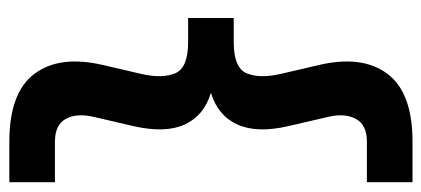

<svg xmlns="http://www.w3.org/2000/svg" viewBox="-272 -508 924 421"><g transform="rotate(-90 190.5 -298.0)"><path d="M258 -61Q280 33 239 88.5Q198 144 90 144H1V44H90Q127 44 140 19.5Q153 -5 144 -42L124 -128Q108 -197 127.5 -240Q147 -283 197 -298Q147 -313 127.5 -355.5Q108 -398 124 -468L144 -554Q153 -592 140 -616Q127 -640 90 -640H1V-740H90Q198 -740 239 -684.5Q280 -629 258 -535L238 -449Q228 -404 240 -376Q252 -348 308 -348H361V-248H308Q252 -248 240 -220Q228 -192 238 -147Z"/></g></svg>

Font: Inria Sans
Style: Bold
Weight: 700
Designer: Black Foundry Team
Foundry: Black Foundry
Version: Version 1.2; ttfautohint (v1.8.3)